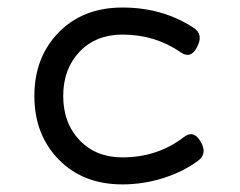

<svg xmlns="http://www.w3.org/2000/svg" viewBox="-20 -482 640 513"><path d="M307.1 10.7Q362.3 10.7 415.3 -5.9Q468.3 -22.5 508.3 -51.8Q535.6 -71.3 515.6 -104.5Q497.1 -135.7 471.2 -115.7Q400.9 -61.5 307.1 -61.5Q236.3 -61.5 192.6 -107.4Q148.9 -153.3 148.9 -225.6Q148.9 -297.9 192.6 -343.8Q236.3 -389.6 307.1 -389.6Q394 -389.6 462.9 -342.3Q489.7 -323.2 506.3 -356Q524.9 -390.1 496.6 -408.2Q414.1 -461.9 307.1 -461.9Q201.7 -461.9 136.7 -395.3Q71.8 -328.6 71.8 -225.6Q71.8 -122.6 136.7 -55.9Q201.7 10.7 307.1 10.7Z"/></svg>

Font: Courier Prime Code
Style: Regular
Weight: 400
Designer: Alan Dague-Greene
Foundry: Quote-Unquote Apps
Version: Version 3.18